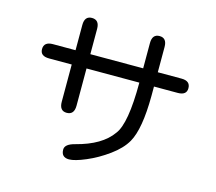

<svg xmlns="http://www.w3.org/2000/svg" viewBox="-112 -895 1225 1090"><g transform="rotate(15 500.0 -350.0)"><path d="M334 8.8Q334 -23.4 392.6 -38.1Q541 -76.2 600.6 -161.1Q653.3 -227.5 653.3 -469.7H342.8V-251Q342.8 -197.3 298.8 -197.3Q255.9 -197.3 255.9 -251V-469.7H123Q70.3 -469.7 70.3 -510.7Q70.3 -553.7 123 -553.7H255.9V-702.1Q255.9 -754.9 298.8 -754.9Q342.8 -754.9 342.8 -702.1V-553.7H653.3V-702.1Q653.3 -754.9 696.3 -754.9Q739.3 -754.9 739.3 -702.1V-553.7H878.9Q930.7 -553.7 930.7 -510.7Q930.7 -469.7 878.9 -469.7H739.3V-415Q738.3 -219.7 692.4 -138.7Q664.1 -88.9 603 -44.4Q542 0 477.5 27.3Q413.1 54.7 379.9 54.7Q334 54.7 334 8.8Z"/></g></svg>

Font: jf-openhuninn-2.1
Style: Regular
Weight: 400
Designer: [Kosugi Maru]
Designed by MOTOYA      

[Varela Round]
Joe Prince (Latin component); Avraham Cornfeld (Hebrew component)
Foundry: justfont Co., Ltd.
Version: 2.1